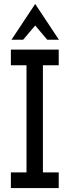

<svg xmlns="http://www.w3.org/2000/svg" viewBox="-20 -951 352 971"><path d="M277 0H35V-79H114V-621H35V-700H277V-621H197V-79H277ZM97 -750H38Q68 -795 98 -840.5Q128 -886 158 -931Q188 -886 218 -840.5Q248 -795 278 -750H219Q204 -768 188.5 -786Q173 -804 158 -822Q143 -804 127.5 -786Q112 -768 97 -750Z"/></svg>

Font: Josefin Slab
Style: Bold
Weight: 700
Designer: Santiago Orozco
Foundry: Typemade
Version: Version 2.000